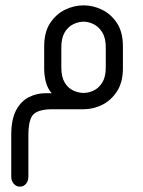

<svg xmlns="http://www.w3.org/2000/svg" viewBox="-20 -408 533 717"><path d="M292 0H175Q126 0 106 18Q86 36 86 98V251Q86 268 77 278.5Q68 289 54 289Q41 289 31.5 278.5Q22 268 22 251V97Q22 38 40 4Q58 -30 87.5 -45Q117 -60 151 -60H173Q158 -77 151.5 -101Q145 -125 145 -153V-235Q145 -288 167 -321.5Q189 -355 222.5 -371.5Q256 -388 292 -388Q328 -388 361.5 -371.5Q395 -355 417 -321.5Q439 -288 439 -235V-153Q439 -101 417 -67Q395 -33 361.5 -16.5Q328 0 292 0ZM292 -61Q311 -61 330 -70Q349 -79 362 -100Q375 -121 375 -156V-231Q375 -266 362 -287Q349 -308 330 -317.5Q311 -327 292 -327Q273 -327 253.5 -317.5Q234 -308 221.5 -287Q209 -266 209 -231V-156Q209 -121 221.5 -100Q234 -79 253.5 -70Q273 -61 292 -61Z"/></svg>

Font: Beiruti
Style: Regular
Weight: 400
Version: Version 1.00